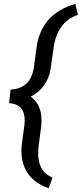

<svg xmlns="http://www.w3.org/2000/svg" viewBox="-20 -801 425 999"><path d="M233.4 178.2Q156.2 152.3 120.1 94Q84 35.6 93.3 -48.3L106.9 -149.4Q109.9 -173.3 107.4 -193.8Q99.1 -260.3 27.3 -264.2L35.2 -335Q141.1 -339.8 156.7 -454.6L171.9 -565.9Q200.7 -731.4 372.1 -780.8L385.3 -723.6Q281.7 -689.5 259.8 -559.1L243.2 -441.9Q227.1 -344.2 140.1 -298.3Q190.4 -260.7 195.3 -191.4Q196.8 -169.9 194.8 -148.9L179.7 -30.3L178.7 4.4L179.7 19.5Q188 97.2 253.4 123Z"/></svg>

Font: RobotoDraft
Style: Italic
Weight: 400
Italic angle: -12°
Version: Version 2.001101; 2014